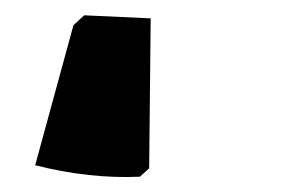

<svg xmlns="http://www.w3.org/2000/svg" viewBox="-20 9 382 251"><path d="M76 42 90 29 177 33 175 229 163 240Q97 243 26 225Z"/></svg>

Font: Alegreya Black
Style: Italic
Weight: 900
Italic angle: -7°
Designer: Juan Pablo del Peral
Foundry: Huerta Tipografica
Version: Version 2.007; ttfautohint (v1.6)